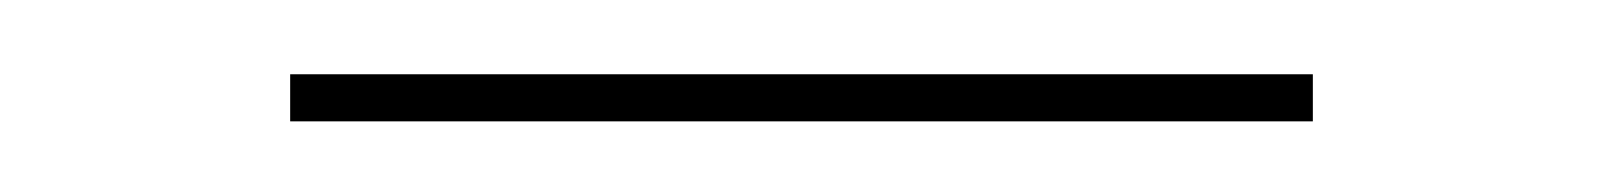

<svg xmlns="http://www.w3.org/2000/svg" viewBox="-20 -502 442 53"><path d="M60.1 -481.5H342.4V-468.5H60.1Z"/></svg>

Font: Bodoni Moda 16pt
Style: Regular
Weight: 400
Version: Version 2.3